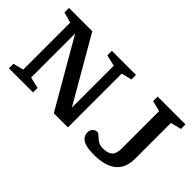

<svg xmlns="http://www.w3.org/2000/svg" viewBox="-68 -1141 1587 1587"><g transform="rotate(45 726.0 -347.5)"><path d="M146 -76V-625.5L53 -651V-704H325.5L685 -82L652.5 -51.5V-628L554.5 -651V-704H836V-651L745 -628V0.5H580L209.5 -641L238.5 -646V-76L336.5 -53V0H55V-53ZM1321 -207Q1321 -157.5 1305.8 -117.5Q1290.5 -77.5 1258.8 -49.2Q1227 -21 1177 -6Q1127 9 1058.5 9Q994 9 956.8 -2.8Q919.5 -14.5 903.8 -35.5Q888 -56.5 888 -82.5Q888 -111 903.8 -128.2Q919.5 -145.5 946 -145.5Q954.5 -145.5 965.2 -135.8Q976 -126 990.2 -113Q1004.5 -100 1024.8 -90.2Q1045 -80.5 1073 -80.5Q1128.5 -80.5 1155.8 -105.2Q1183 -130 1183 -191.5V-627.5L1089.5 -651V-704H1414.5V-651L1321 -627.5Z"/></g></svg>

Font: Newsreader 7pt Medium
Style: Regular
Weight: 500
Designer: Hugues Gentile
Foundry: Production Type
Version: Version 1.003